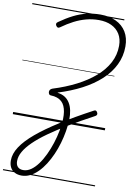

<svg xmlns="http://www.w3.org/2000/svg" viewBox="-153 -1125 1212 1754"><g transform="rotate(10 453.0 -248.0)"><path d="M176 539Q139 539 111.5 524.5Q84 510 70 483Q56 456 56 419Q56 357 98.5 292Q141 227 225 156.5Q309 86 434 7Q559 -72 724 -160Q734 -166 742 -163.5Q750 -161 756 -149Q762 -138 759.5 -129.5Q757 -121 747 -115Q620 -47 519 13.5Q418 74 341.5 128.5Q265 183 214.5 232.5Q164 282 138.5 327Q113 372 113 415Q113 450 131 468.5Q149 487 182 487Q219 487 253 463.5Q287 440 317.5 398.5Q348 357 373 304Q398 251 417 192.5Q436 134 447 75.5Q458 17 460 -35Q461 -72 456.5 -101.5Q452 -131 441.5 -154.5Q431 -178 413.5 -194Q396 -210 371 -219Q346 -228 311 -229Q301 -229 295.5 -237.5Q290 -246 289.5 -257Q289 -268 295.5 -277.5Q302 -287 316 -292Q432 -328 529 -377.5Q626 -427 697.5 -488.5Q769 -550 808.5 -624Q848 -698 848 -783Q848 -847 820.5 -891.5Q793 -936 743.5 -959.5Q694 -983 626 -983Q566 -983 509.5 -968Q453 -953 398.5 -925Q344 -897 287 -856Q276 -848 268 -850Q260 -852 252 -863Q245 -874 246.5 -883Q248 -892 260 -900Q325 -946 384.5 -976Q444 -1006 505 -1020.5Q566 -1035 633 -1035Q715 -1035 776.5 -1006Q838 -977 872 -921.5Q906 -866 906 -787Q906 -696 867.5 -616.5Q829 -537 757.5 -471Q686 -405 587.5 -353.5Q489 -302 369 -265L371 -263Q410 -258 438 -240Q466 -222 484 -192.5Q502 -163 510 -124Q518 -85 517 -38Q515 13 505.5 69.5Q496 126 479.5 182.5Q463 239 440 291Q417 343 388.5 388Q360 433 326 467Q292 501 254.5 520Q217 539 176 539ZM0 510H854V520H0ZM0 -20H854V0H0ZM0 -505H854V-500H0ZM0 -1030H854V-1020H0Z"/></g></svg>

Font: Playwrite CO Guides
Style: Regular
Weight: 400
Designer: Veronika Burian, José Scaglione
Foundry: TypeTogether
Version: Version 1.003